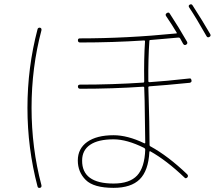

<svg xmlns="http://www.w3.org/2000/svg" viewBox="-20 -862 1040 912"><path d="M960.9 -690.4Q911.1 -778.3 878.9 -826.2Q873 -835 880.9 -839.8Q889.6 -844.7 894.5 -836.9Q942.4 -762.7 978.5 -700.2Q983.4 -691.4 974.6 -686.5Q965.8 -681.6 960.9 -690.4ZM519.5 9.8Q595.7 9.8 631.3 -28.3Q667 -66.4 669.9 -151.4Q669.9 -156.2 665 -159.2Q583 -200.2 519.5 -200.2Q446.3 -200.2 408.2 -174.3Q370.1 -148.4 370.1 -99.6Q369.1 9.8 519.5 9.8ZM665 -181.6Q669.9 -179.7 669.9 -184.6Q669.9 -214.8 667 -382.8Q665 -426.8 665 -446.3Q665 -450.2 660.2 -450.2Q516.6 -440.4 361.3 -440.4Q350.6 -440.4 350.1 -450.2Q349.6 -460 360.4 -460Q516.6 -460 660.2 -469.7Q665 -469.7 665 -475.6Q663.1 -583 668.9 -666Q668.9 -669.9 665 -669.9Q517.6 -660.2 360.4 -660.2Q350.6 -660.2 350.1 -669.9Q349.6 -679.7 359.4 -679.7Q582 -679.7 816.4 -703.1Q821.3 -703.1 819.3 -707Q797.9 -743.2 768.6 -786.1Q763.7 -794.9 772.5 -799.8Q781.2 -805.7 786.1 -797.9Q829.1 -732.4 868.2 -664.1Q873 -655.3 864.3 -649.9Q855.5 -644.5 849.6 -654.3L835 -680.7Q833 -683.6 827.1 -683.6Q815.4 -682.6 766.6 -678.2Q717.8 -673.8 693.4 -671.9Q689.5 -671.9 689.5 -667Q683.6 -583 684.6 -476.6Q684.6 -471.7 690.4 -471.7Q765.6 -476.6 879.9 -489.3Q887.7 -491.2 889.6 -480.5Q891.6 -471.7 881.8 -468.8Q763.7 -457 691.4 -452.1Q685.5 -452.1 684.6 -448.2Q684.6 -426.8 686.5 -382.8Q689.5 -293.9 690.4 -173.8Q690.4 -168 694.3 -167Q778.3 -121.1 869.1 -34.2Q876 -26.4 870.1 -19.5Q862.3 -11.7 856.4 -18.6Q770.5 -100.6 693.4 -143.6Q692.4 -144.5 690.9 -143.1Q689.5 -141.6 689.5 -139.6Q684.6 -50.8 643.6 -10.3Q602.5 30.3 519.5 30.3Q424.8 30.3 387.2 -7.3Q349.6 -44.9 349.6 -99.6Q349.6 -156.2 394.5 -188Q439.5 -219.7 519.5 -219.7Q585.9 -219.7 665 -181.6ZM169.9 30.3Q160.2 32.2 158.2 23.4Q110.4 -158.2 110.4 -349.6Q110.4 -541 158.2 -722.7Q160.2 -731.4 169.9 -730.5Q178.7 -728.5 176.8 -717.8Q129.9 -541 129.9 -350.1Q129.9 -159.2 176.8 17.6Q178.7 28.3 169.9 30.3Z"/></svg>

Font: Rounded-X Mgen+ 2m thin
Style: Regular
Weight: 100
Designer: [Source Han Sans]
Ryoko NISHIZUKA  (kana & ideographs); Paul D. Hunt (Latin, Greek & Cyrillic); Wenlong ZHANG  (bopomofo
Version: Version 1.059.20150602